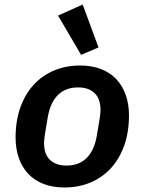

<svg xmlns="http://www.w3.org/2000/svg" viewBox="-20 -818 640 850"><path d="M265 12Q214 12 173.5 -3.5Q133 -19 105.5 -48Q78 -77 63.5 -118Q49 -159 49 -209Q49 -283 70 -342Q91 -401 129 -442.5Q167 -484 219.5 -506Q272 -528 335 -528Q386 -528 426.5 -512.5Q467 -497 494.5 -468Q522 -439 536.5 -398Q551 -357 551 -307Q551 -233 530 -174Q509 -115 471 -73.5Q433 -32 380.5 -10Q328 12 265 12ZM274 -85Q330 -85 363.5 -118.5Q397 -152 408 -214L420 -285Q422 -297 423.5 -309Q425 -321 425 -330Q425 -381 398.5 -406Q372 -431 326 -431Q270 -431 236.5 -397.5Q203 -364 192 -302L180 -231Q178 -219 176.5 -207Q175 -195 175 -186Q175 -135 201.5 -110Q228 -85 274 -85ZM237 -749 346 -798 416 -608 339 -575Z"/></svg>

Font: IBM Plex Mono SemiBold
Style: Italic
Weight: 600
Italic angle: -9°
Monospace: yes
Designer: Mike Abbink, Paul van der Laan, Pieter van Rosmalen
Foundry: Bold Monday
Version: Version 2.3